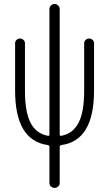

<svg xmlns="http://www.w3.org/2000/svg" viewBox="-20 -710 540 950"><path d="M216.8 7.8Q54.7 -14.6 54.7 -261.7V-496.1Q54.7 -505.9 62 -512.7Q69.3 -519.5 79.1 -519.5Q88.9 -519.5 96.2 -512.7Q103.5 -505.9 103.5 -496.1V-261.7Q103.5 -155.3 131.3 -102.1Q159.2 -48.8 216.8 -38.1Q224.6 -36.1 224.6 -44.9V-665Q224.6 -675.8 232.4 -683.1Q240.2 -690.4 250 -690.4Q259.8 -690.4 267.6 -683.1Q275.4 -675.8 275.4 -665V-44.9Q275.4 -36.1 283.2 -38.1Q340.8 -48.8 368.7 -102.5Q396.5 -156.2 396.5 -261.7V-496.1Q396.5 -505.9 403.8 -512.7Q411.1 -519.5 420.9 -519.5Q430.7 -519.5 438 -512.7Q445.3 -505.9 445.3 -496.1V-261.7Q445.3 -13.7 283.2 7.8Q275.4 9.8 275.4 16.6V195.3Q275.4 206.1 267.6 212.9Q259.8 219.7 250 219.7Q240.2 219.7 232.4 212.9Q224.6 206.1 224.6 195.3V16.6Q224.6 9.8 216.8 7.8Z"/></svg>

Font: Rounded Mgen+ 1m light
Style: Regular
Weight: 200
Designer: [Source Han Sans]
Ryoko NISHIZUKA  (kana & ideographs); Paul D. Hunt (Latin, Greek & Cyrillic); Wenlong ZHANG  (bopomofo
Version: Version 1.059.20150602